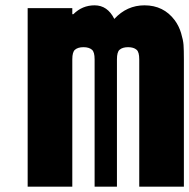

<svg xmlns="http://www.w3.org/2000/svg" viewBox="-20 -697 707 717"><path d="M333.3 -677.1Q381.5 -677.1 406.9 -626.3Q453.8 -677.1 519.5 -677.1Q591.1 -677.1 632.8 -621.1Q648.4 -599.6 656.2 -573.6Q664.1 -547.5 665.4 -529Q666.7 -510.4 666.7 -475.3V0H500V-475.3Q500 -502.6 490.2 -511.1Q479.2 -520.8 458.3 -520.8Q437.5 -520.8 426.4 -511.1Q416.7 -502.6 416.7 -475.3V0H333.3V-475.3Q333.3 -502.6 323.6 -511.1Q312.5 -520.8 291.7 -520.8Q270.8 -520.8 259.8 -511.1Q250 -502.6 250 -475.3V0H83.3V-666.7H250V-643.9H253.9Q287.1 -677.1 333.3 -677.1Z"/></svg>

Font: Monoid
Style: Bold
Weight: 700
Width: 4
Designer: Andreas Larsen (@larsenwork)
Version: Version 0.61